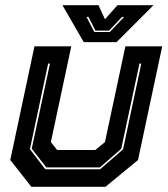

<svg xmlns="http://www.w3.org/2000/svg" viewBox="-20 -718 644 738"><path d="M100.5 0 19.5 -103 112.5 -540H254L175.5 -172L199.5 -141.5H346.5L383.5 -172L462 -540H603.5L510.5 -103L385.5 0ZM154 -67.5H365L453 -144L523 -473.5H516L446 -146L364 -74.5H158L102 -146.5L172 -473.5H165L95 -144.5ZM302 -556 220 -698H358.5L383.5 -644L431.5 -698H570L428 -556ZM342.5 -595H402L457 -653H449L399.5 -600.5H347L320 -653H312.5Z"/></svg>

Font: Tourney ExtraBold
Style: Italic
Weight: 800
Italic angle: -12°
Version: Version 1.015